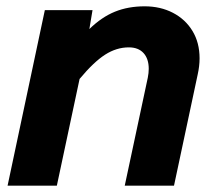

<svg xmlns="http://www.w3.org/2000/svg" viewBox="-20 -588 690 608"><path d="M451 -370Q451 -402 434.5 -420Q418 -438 388 -438Q349 -438 313 -415Q277 -392 232 -338L160 0H4L122 -556H273L263 -496Q302 -534 344 -551Q386 -568 438 -568Q488 -568 527.5 -547.5Q567 -527 589.5 -490Q612 -453 612 -403Q612 -379 606 -352L531 0H375L448 -342Q451 -357 451 -370Z"/></svg>

Font: Azeret Mono
Style: Bold Italic
Weight: 700
Italic angle: -12°
Designer: Martin Vácha
Foundry: Displaay
Version: Version 1.000; Glyphs 3.0.3, build 3074